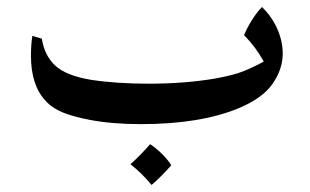

<svg xmlns="http://www.w3.org/2000/svg" viewBox="-20 -345 881 546"><path d="M784 -193Q784 -148 755 -106.5Q726 -65 658 -37Q549 8 381 8Q299 8 236 -4Q189 -13 159 -25Q129 -37 109 -59Q68 -103 68 -187Q68 -218 72 -243L99 -235Q106 -188 136.5 -159Q167 -130 239 -118Q310 -107 404 -107Q502 -107 588 -121Q645 -131 675 -143.5Q705 -156 730 -170Q707 -212 674 -245Q682 -265 696.5 -288Q711 -311 725 -325Q753 -298 768.5 -263Q784 -228 784 -193ZM467 125Q438 158 411 181Q384 148 351 122Q379 97 407 65Q425 77 441.5 93.5Q458 110 467 125Z"/></svg>

Font: Mirza Medium
Style: Regular
Weight: 500
Designer: Arabic design by Kourosh Beigpour, Latin design by Eduardo Tunni, engineering by Lasse Fister
Version: Version 1.0010g